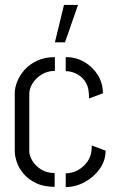

<svg xmlns="http://www.w3.org/2000/svg" viewBox="-20 -759 477 780"><path d="M203 -587 240 -739H297L244 -587ZM202 0Q157 0 125.5 -15.5Q94 -31 75 -54Q56 -77 48 -101.5Q40 -126 40 -144V-381Q40 -403 50 -428Q60 -453 80 -475.5Q100 -498 131 -512.5Q162 -527 203 -527V-471Q172 -471 148 -455.5Q124 -440 111.5 -419Q99 -398 99 -378V-144Q99 -126 112 -105Q125 -84 148 -70Q171 -56 202 -56ZM247 1V-55Q273 -55 296 -67.5Q319 -80 334.5 -101.5Q350 -123 352 -150L353 -168L409 -147Q409 -107 385.5 -73.5Q362 -40 324.5 -19.5Q287 1 247 1ZM342 -359 341 -379Q339 -411 324 -431Q309 -451 288 -460.5Q267 -470 247 -470V-527Q289 -527 323 -507Q357 -487 377.5 -454Q398 -421 398 -380Z"/></svg>

Font: Stick No Bills Light
Style: Regular
Weight: 300
Version: Version 2.000